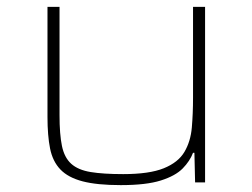

<svg xmlns="http://www.w3.org/2000/svg" viewBox="-20 -530 732 558"><path d="M331 8Q262 8 220 -3Q178 -14 155.5 -37.5Q133 -61 125.5 -98.5Q118 -136 118 -190V-510H153V-195Q153 -140 160 -106Q167 -72 187 -54Q207 -36 243.5 -30Q280 -24 338 -24Q414 -24 456 -41Q498 -58 516 -88.5Q534 -119 537.5 -159.5Q541 -200 541 -246V-510H576V0H547L545 -86H541Q532 -62 511 -40.5Q490 -19 447.5 -5.5Q405 8 331 8Z"/></svg>

Font: Saira Expanded Thin
Style: Regular
Weight: 250
Width: 7
Designer: Hector Gatti with collaboration of the Omnibus-Type team
Foundry: Omnibus-Type
Version: Version 1.101